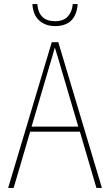

<svg xmlns="http://www.w3.org/2000/svg" viewBox="-20 -922 540 942"><path d="M361 -902H337Q334 -865 313 -841.5Q292 -818 250 -818Q170 -818 163 -902H139Q142 -849 172.5 -821.5Q203 -794 250 -794Q353 -794 361 -902ZM224 -603Q231 -626 237 -646.5Q243 -667 249 -689Q257 -664 263 -644Q269 -624 275 -603L364 -301H135ZM453 0H480L266 -715H234L20 0H47L128 -276H372Z"/></svg>

Font: Noto Sans Mono UI Condensed Thin
Style: Regular
Weight: 250
Width: 3
Designer: Monotype Design team
Foundry: Monotype Imaging Inc.
Version: 1.000